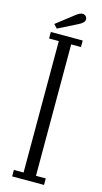

<svg xmlns="http://www.w3.org/2000/svg" viewBox="-127 -860 476 899"><g transform="rotate(15 111.0 -410.5)"><path d="M33.5 0V-31.5H80.5V-668.5H33.5V-700H188V-668.5H140.5V-31.5H188V0ZM56 -722.5 39.5 -740.5 125.5 -807.5Q133 -813 140.8 -817Q148.5 -821 155.5 -821Q162 -821 167 -818Q172 -815 175 -809.5Q177.5 -805 177.5 -799.5Q177.5 -790 168.5 -782Q159.5 -774 147.5 -768.5Z"/></g></svg>

Font: Imbue Light
Style: Regular
Weight: 300
Designer: Tyler Finck
Foundry: Etcetera Type Company
Version: Version 1.102